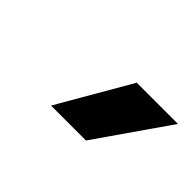

<svg xmlns="http://www.w3.org/2000/svg" viewBox="-37 -849 385 385"><g transform="rotate(45 155.5 -656.0)"><path d="M204 -579 311 -733H194L105 -579Z"/></g></svg>

Font: Fixel Display 20240404 SemiBold
Style: Italic
Weight: 600
Italic angle: -10°
Designer: AlfaBravo + MacPaw
Foundry: Kyrylo Tkachov, Marchela Mozhyna, Serhii Makarenko, Maria Weinstein, Zakhar Kryvoshyya
Version: Version 1.211;Glyphs 3.2 (3225)